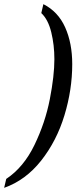

<svg xmlns="http://www.w3.org/2000/svg" viewBox="-64 -769 372 925"><path d="M-34 93Q50 37 102 -70.5Q154 -178 176 -291Q198 -404 198 -484Q198 -552 183 -613.5Q168 -675 135 -706L145 -749Q216 -713 250 -637Q284 -561 284 -460Q284 -337 246.5 -213.5Q209 -90 134.5 4.5Q60 99 -44 136Z"/></svg>

Font: Noto Serif Cond
Style: Italic
Weight: 400
Width: 3
Italic angle: -12°
Designer: Monotype Design Team
Foundry: Monotype Imaging Inc.
Version: Version 1.001